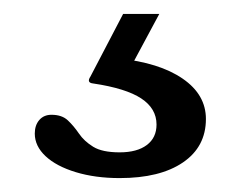

<svg xmlns="http://www.w3.org/2000/svg" viewBox="-20 -42 346 276"><path d="M152 214Q117 214 89 205.5Q61 197 45.5 182.5Q30 168 30 150Q30 138 36.5 130.5Q43 123 54 123Q69 123 77.5 131Q86 139 93.5 150Q101 161 114 169Q127 177 152 177Q177 177 191 166.5Q205 156 205 137Q205 114 183 99.5Q161 85 114 78Q104 77 110 68L157 -22H209L158 73L150 42Q209 48 242.5 71Q276 94 276 129Q276 169 243 191.5Q210 214 152 214Z"/></svg>

Font: Hahmlet
Style: Regular
Weight: 400
Designer: Minjoo Ham & Mark Frömberg
Foundry: hypertype
Version: Version 1.001; ttfautohint (v1.8.3)